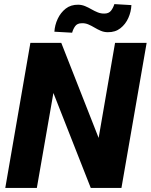

<svg xmlns="http://www.w3.org/2000/svg" viewBox="-20 -921 739 941"><path d="M698.7 -710.9 575.2 0H424.8L241.7 -465.3L160.6 0H5.9L128.9 -710.9H280.3L463.4 -245.1L543.9 -710.9ZM540.5 -900.9 624 -896Q622.6 -863.3 608.9 -832.8Q595.2 -802.2 570.1 -782.5Q544.9 -762.7 508.3 -763.2Q490.2 -763.2 474.1 -770Q458 -776.9 443.1 -785.9Q428.2 -794.9 412.6 -801.5Q397 -808.1 379.4 -807.1Q358.4 -806.6 348.4 -792.7Q338.4 -778.8 333.5 -760.7L246.6 -765.6Q248.5 -797.9 262.7 -828.4Q276.9 -858.9 302 -878.7Q327.1 -898.4 363.8 -897.9Q381.3 -897.5 397.2 -890.9Q413.1 -884.3 428.2 -875.5Q443.4 -866.7 459 -860.4Q474.6 -854 492.7 -854.5Q513.7 -855 524.2 -868.7Q534.7 -882.3 540.5 -900.9Z"/></svg>

Font: Roboto ExtraBold
Style: Italic
Weight: 800
Designer: Christian Robertson
Foundry: Google
Version: Version 3.009; 2024